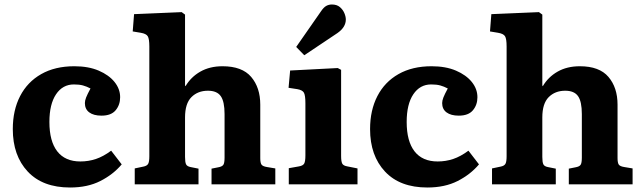

<svg xmlns="http://www.w3.org/2000/svg" viewBox="-20 -821 2862 855"><path d="M292 14Q170 14 103.5 -57Q37 -128 37 -246Q37 -330 69.5 -393Q102 -456 163.5 -491Q225 -526 311 -526Q374 -526 419.5 -506.5Q465 -487 490 -456Q515 -425 515 -388Q515 -354 495 -330Q475 -306 432 -306Q397 -306 377.5 -320.5Q358 -335 358 -362Q358 -373 363.5 -387Q369 -401 383 -427Q366 -436 349.5 -440.5Q333 -445 309 -445Q259 -445 229.5 -401Q200 -357 200 -278Q200 -192 235 -147Q270 -102 338 -102Q374 -102 407 -113Q440 -124 475 -150L522 -89Q484 -44 427 -15Q370 14 292 14Z M580 0V-71L618 -79Q634 -82 639.5 -91Q645 -100 645 -125V-614Q645 -648 638 -659.5Q631 -671 607 -675L571 -681L577 -758L789 -767L804 -756V-441L806 -437Q830 -478 872 -502Q914 -526 971 -526Q1058 -526 1098.5 -478.5Q1139 -431 1139 -355V-117Q1139 -96 1144.5 -88Q1150 -80 1170 -77L1206 -71V0H922V-70L952 -76Q969 -79 974.5 -87Q980 -95 980 -119V-313Q980 -369 963 -393Q946 -417 906 -417Q861 -417 832.5 -388.5Q804 -360 804 -298V-122Q804 -99 808.5 -89.5Q813 -80 829 -77L864 -70V0Z M1266 0V-72L1311 -80Q1329 -83 1334.5 -92.5Q1340 -102 1340 -129V-361Q1340 -396 1333.5 -408Q1327 -420 1304 -424L1265 -430L1272 -507L1484 -518L1499 -510V-127Q1499 -102 1504 -92.5Q1509 -83 1527 -80L1572 -71V0ZM1335 -575 1299 -612 1409 -770Q1421 -788 1432.5 -794.5Q1444 -801 1458 -801Q1480 -801 1493.5 -789.5Q1507 -778 1513.5 -762.5Q1520 -747 1520 -734Q1520 -700 1483 -674Z M1883 14Q1761 14 1694.5 -57Q1628 -128 1628 -246Q1628 -330 1660.5 -393Q1693 -456 1754.5 -491Q1816 -526 1902 -526Q1965 -526 2010.5 -506.5Q2056 -487 2081 -456Q2106 -425 2106 -388Q2106 -354 2086 -330Q2066 -306 2023 -306Q1988 -306 1968.5 -320.5Q1949 -335 1949 -362Q1949 -373 1954.5 -387Q1960 -401 1974 -427Q1957 -436 1940.5 -440.5Q1924 -445 1900 -445Q1850 -445 1820.5 -401Q1791 -357 1791 -278Q1791 -192 1826 -147Q1861 -102 1929 -102Q1965 -102 1998 -113Q2031 -124 2066 -150L2113 -89Q2075 -44 2018 -15Q1961 14 1883 14Z M2171 0V-71L2209 -79Q2225 -82 2230.5 -91Q2236 -100 2236 -125V-614Q2236 -648 2229 -659.5Q2222 -671 2198 -675L2162 -681L2168 -758L2380 -767L2395 -756V-441L2397 -437Q2421 -478 2463 -502Q2505 -526 2562 -526Q2649 -526 2689.5 -478.5Q2730 -431 2730 -355V-117Q2730 -96 2735.5 -88Q2741 -80 2761 -77L2797 -71V0H2513V-70L2543 -76Q2560 -79 2565.5 -87Q2571 -95 2571 -119V-313Q2571 -369 2554 -393Q2537 -417 2497 -417Q2452 -417 2423.5 -388.5Q2395 -360 2395 -298V-122Q2395 -99 2399.5 -89.5Q2404 -80 2420 -77L2455 -70V0Z"/></svg>

Font: Literata
Style: Bold
Weight: 700
Designer: Latin by Veronika Burian and Jose Scaglione. Greek by Irene Vlachou. Cyrillic by Vera Evstafieva.
Foundry: TypeTogether
Version: Version 3.103; ttfautohint (v1.8.4.7-5d5b);gftools[0.9.29]